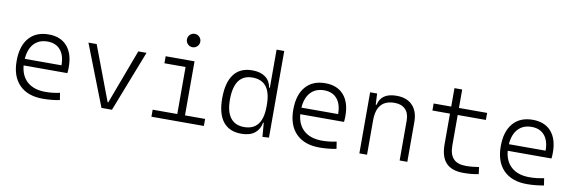

<svg xmlns="http://www.w3.org/2000/svg" viewBox="-53 -1168 4794 1602"><g transform="rotate(10 2344.0 -367.5)"><path d="M338.4 9.8Q210 9.8 139.6 -61.5Q69.3 -132.8 69.3 -263.7Q69.3 -389.2 128.7 -458.3Q188 -527.3 295.4 -527.3Q396 -527.3 451.4 -464.8Q506.8 -402.3 506.8 -287.1Q506.8 -256.8 503.9 -236.3H133.3Q141.1 -147 197.3 -98.6Q253.4 -50.3 350.1 -50.3Q410.6 -50.3 472.2 -64L481.4 -3.9Q447.3 2.9 410.2 6.3Q373 9.8 338.4 9.8ZM133.3 -292H444.3Q444.3 -376 405.5 -421.6Q366.7 -467.3 296.4 -467.3Q224.1 -467.3 181.6 -421.4Q139.2 -375.5 133.3 -292Z M834.5 0 632.8 -517.6H702.6L877 -55.2H882.3L1055.2 -517.6H1125L923.3 0Z M1257.8 0V-59.6H1466.3V-458H1287.1V-517.6H1531.7V-59.6H1702.1V0ZM1494.1 -630.4Q1470.7 -630.4 1454.1 -647Q1437.5 -663.6 1437.5 -687Q1437.5 -710.4 1454.1 -727.1Q1470.7 -743.7 1494.1 -743.7Q1517.6 -743.7 1534.2 -727.1Q1550.8 -710.4 1550.8 -687Q1550.8 -663.6 1534.2 -647Q1517.6 -630.4 1494.1 -630.4Z M2019 9.8Q1917.5 9.8 1865 -57.1Q1812.5 -124 1812.5 -253.9Q1812.5 -388.7 1865.2 -458Q1918 -527.3 2021 -527.3Q2089.4 -527.3 2131.1 -497.1Q2172.9 -466.8 2183.1 -408.7H2189V-732.4H2253.9V1.5L2199.2 4.9L2189.5 -112.8H2184.1Q2174.3 -55.7 2133.3 -22.9Q2092.3 9.8 2019 9.8ZM2189 -251V-266.1Q2189 -468.3 2032.7 -468.3Q1877.9 -468.3 1877.9 -253.9Q1877.9 -153.3 1917.2 -101.3Q1956.5 -49.3 2033.2 -49.3Q2189 -49.3 2189 -251Z M2682.1 9.8Q2553.7 9.8 2483.4 -61.5Q2413.1 -132.8 2413.1 -263.7Q2413.1 -389.2 2472.4 -458.3Q2531.7 -527.3 2639.2 -527.3Q2739.7 -527.3 2795.2 -464.8Q2850.6 -402.3 2850.6 -287.1Q2850.6 -256.8 2847.7 -236.3H2477.1Q2484.9 -147 2541 -98.6Q2597.2 -50.3 2693.8 -50.3Q2754.4 -50.3 2815.9 -64L2825.2 -3.9Q2791 2.9 2753.9 6.3Q2716.8 9.8 2682.1 9.8ZM2477.1 -292H2788.1Q2788.1 -376 2749.3 -421.6Q2710.4 -467.3 2640.1 -467.3Q2567.9 -467.3 2525.4 -421.4Q2482.9 -375.5 2477.1 -292Z M3360.8 0V-338.4Q3360.8 -399.9 3328.1 -433.1Q3295.4 -466.3 3237.3 -466.3Q3084.5 -466.3 3084.5 -292.5V0H3019.5V-517.6H3078.6L3083.5 -423.8H3090.3Q3112.3 -527.3 3242.7 -527.3Q3330.1 -527.3 3377.9 -477.5Q3425.8 -427.7 3425.8 -336.9V0Z M3902.3 9.8Q3802.2 9.8 3754.4 -41.5Q3706.5 -92.8 3706.5 -198.7V-458H3557.6V-517.6H3706.5V-673.8H3772V-517.6H4010.7V-458H3772V-200.2Q3772 -124.5 3806.2 -87.9Q3840.3 -51.3 3912.1 -51.3Q3940.4 -51.3 3967 -54Q3993.7 -56.6 4022.9 -61L4030.3 -2Q3997.6 3.9 3967.3 6.8Q3937 9.8 3902.3 9.8Z M4439.9 9.8Q4311.5 9.8 4241.2 -61.5Q4170.9 -132.8 4170.9 -263.7Q4170.9 -389.2 4230.2 -458.3Q4289.6 -527.3 4397 -527.3Q4497.6 -527.3 4553 -464.8Q4608.4 -402.3 4608.4 -287.1Q4608.4 -256.8 4605.5 -236.3H4234.9Q4242.7 -147 4298.8 -98.6Q4355 -50.3 4451.7 -50.3Q4512.2 -50.3 4573.7 -64L4583 -3.9Q4548.8 2.9 4511.7 6.3Q4474.6 9.8 4439.9 9.8ZM4234.9 -292H4545.9Q4545.9 -376 4507.1 -421.6Q4468.3 -467.3 4397.9 -467.3Q4325.7 -467.3 4283.2 -421.4Q4240.7 -375.5 4234.9 -292Z"/></g></svg>

Font: Cascadia Mono PL Light
Style: Regular
Weight: 300
Monospace: yes
Designer: Aaron Bell
Foundry: Saja Typeworks
Version: Version 2404.023; ttfautohint (v1.8.4)